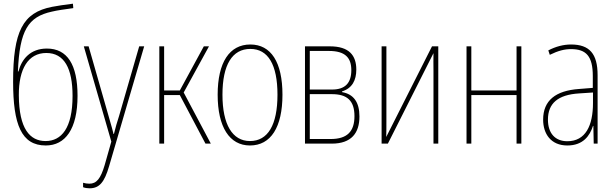

<svg xmlns="http://www.w3.org/2000/svg" viewBox="-20 -778 3330 1040"><path d="M228 10C333 10 400 -78 400 -259C400 -429 344 -515 234 -515C144 -515 97 -457 80 -391H77C86 -613 132 -687 261 -715C289 -722 333 -728 377 -734L375 -758C333 -753 288 -746 262 -741C103 -710 51 -608 51 -335C51 -103 96 10 228 10ZM227 -14C142 -14 83 -80 82 -262C81 -405 133 -491 231 -491C328 -491 373 -408 373 -258C373 -83 312 -14 227 -14Z M465 242C519 242 546 208 571 122L761 -527H734L625 -150C614 -116 606 -89 597 -52H595C590 -71 587 -86 568 -150L460 -527H434L583 -11L547 116C525 190 503 217 464 217C452 217 440 215 430 212V236C440 240 453 242 465 242Z M843 0H869V-263H954L1093 0H1122L975 -277L1112 -527H1084L954 -288H869V-527H843Z M1334 10C1447 10 1510 -89 1510 -265C1510 -441 1448 -537 1336 -537C1223 -537 1159 -440 1159 -265C1159 -90 1223 10 1334 10ZM1334 -14C1239 -14 1185 -103 1185 -265C1185 -427 1238 -513 1336 -513C1432 -513 1483 -428 1483 -265C1483 -101 1431 -14 1334 -14Z M1632 0H1777C1884 0 1927 -58 1927 -147C1927 -225 1895 -268 1833 -279V-283C1888 -300 1910 -344 1910 -401C1910 -478 1871 -527 1767 -527H1632ZM1658 -293V-502H1762C1850 -502 1883 -465 1883 -398C1883 -329 1850 -293 1779 -293ZM1658 -25V-268H1778C1859 -268 1900 -234 1900 -149C1900 -66 1861 -25 1771 -25Z M2047 0H2081L2328 -490C2327 -457 2328 -428 2328 -395V0H2354V-527H2320L2072 -36C2073 -63 2073 -90 2073 -120V-527H2047Z M2507 0H2533V-263H2778V0H2804V-527H2778V-288H2533V-527H2507Z M3053 10C3139 10 3175 -43 3192 -96H3194L3196 0H3217V-371C3217 -487 3173 -537 3073 -537C3032 -537 2990 -526 2950 -505L2958 -481C3003 -503 3037 -512 3073 -512C3155 -512 3191 -474 3191 -366V-302L3116 -296C2990 -287 2922 -234 2922 -130C2922 -53 2964 10 3053 10ZM3053 -13C2988 -13 2948 -55 2948 -130C2948 -218 3002 -265 3117 -272L3192 -277V-220C3192 -98 3152 -13 3053 -13Z"/></svg>

Font: Noto Sans Condensed Thin
Style: Regular
Weight: 100
Width: 3
Designer: Monotype Design Team
Foundry: Monotype Imaging Inc.
Version: Version 2.013